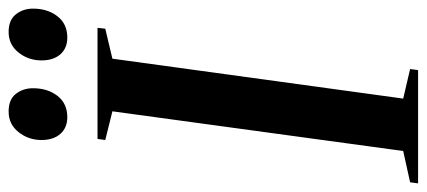

<svg xmlns="http://www.w3.org/2000/svg" viewBox="-309 -697 989 445"><g transform="rotate(-90 185.5 -474.5)"><path d="M-17 0 -14.5 -18.5 58 -34.5 150 -708.5 83.5 -725 86 -743H343.5L341.5 -725L272 -708.5L179.5 -34.5L248 -18.5L245.5 0ZM136.5 -813Q112 -813 97.8 -829Q83.5 -845 83.5 -873Q83.5 -903 101.8 -926Q120 -949 149.5 -949Q177.5 -949 190.5 -932.2Q203.5 -915.5 203.5 -892.5Q203.5 -858.5 185.8 -835.8Q168 -813 136.5 -813ZM321 -813Q296.5 -813 282.2 -829Q268 -845 268 -873Q268 -903 286.2 -926Q304.5 -949 334 -949Q361.5 -949 374.8 -932.2Q388 -915.5 388 -892.5Q388 -858.5 370.2 -835.8Q352.5 -813 321 -813Z"/></g></svg>

Font: Merriweather 144pt Medium
Style: Italic
Weight: 500
Italic angle: -7.8°
Version: Version 2.101